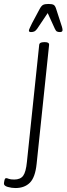

<svg xmlns="http://www.w3.org/2000/svg" viewBox="-82 -738 336 970"><path d="M-4 212Q-23 212 -42.5 206.5Q-62 201 -62 190Q-62 184 -59.5 173Q-57 162 -51 162Q-46 162 -37.5 165.5Q-29 169 -10 169Q21 169 35 150Q49 131 54 80L116 -511Q117 -525 140 -525H146Q167 -525 166 -511L103 90Q96 158 69 185Q42 212 -4 212ZM75 -576Q64 -576 64 -583Q64 -588 70 -600Q76 -612 80 -621L118 -692Q127 -709 136 -713.5Q145 -718 163 -718Q181 -718 189 -713.5Q197 -709 202 -692L225 -621Q228 -613 231 -602.5Q234 -592 234 -586Q234 -576 221 -576Q211 -576 205.5 -579Q200 -582 195 -593L159 -672L106 -593Q99 -583 92 -579.5Q85 -576 75 -576Z"/></svg>

Font: Asap Condensed Condensed ExtraLight
Style: Italic
Weight: 200
Width: 3
Italic angle: -6°
Designer: Pablo Cosgaya
Foundry: Omnibus-Type
Version: Version 3.001; ttfautohint (v1.8.4.7-5d5b)